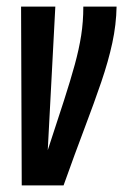

<svg xmlns="http://www.w3.org/2000/svg" viewBox="-20 -561 374 583"><path d="M173 2H46L44 -541H148L125 -105Q154 -193 174 -255Q194 -317 207 -364.5Q220 -412 226.5 -453.5Q233 -495 233 -541H334Q333 -486 321 -430.5Q309 -375 287.5 -312Q266 -249 237 -172.5Q208 -96 173 2Z"/></svg>

Font: Georama Extra Condensed SemiBold
Style: Italic
Weight: 600
Width: 2
Italic angle: -9°
Designer: Jean-Baptiste Levee
Foundry: Production Type
Version: Version 1.000